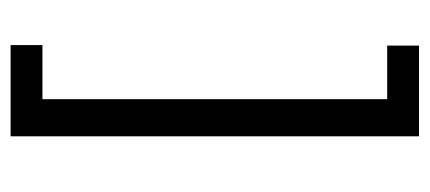

<svg xmlns="http://www.w3.org/2000/svg" viewBox="-244 -506 810 362"><g transform="rotate(-90 161.0 -325.0)"><path d="M85 60V-710H257V-650H155V0H256V60Z"/></g></svg>

Font: Unica One
Style: Regular
Weight: 400
Designer: Eduardo Rodriguez Tunni
Foundry: Eduardo Rodriguez Tunni
Version: Version 1.001